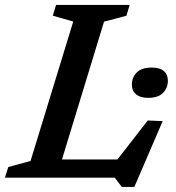

<svg xmlns="http://www.w3.org/2000/svg" viewBox="-42 -718 710 776"><path d="M378.5 -630.5 186 0H-22L-8.5 -43L81.5 -67.5L254 -631L171.5 -654.5L184.5 -698H482L469 -654.5ZM406 -39 555 -231 615.5 -228.5 501 37.5H450.5L421.5 0H81L104 -73.5H465ZM556 -322.5Q525 -322.5 508 -336.8Q491 -351 491 -376Q491 -405.5 510.8 -425.2Q530.5 -445 572 -445Q603.5 -445 620 -431Q636.5 -417 636.5 -392Q636.5 -362.5 617 -342.5Q597.5 -322.5 556 -322.5Z"/></svg>

Font: Newsreader 9pt Medium
Style: Italic
Weight: 500
Italic angle: -17°
Designer: Hugues Gentile
Foundry: Production Type
Version: Version 1.003